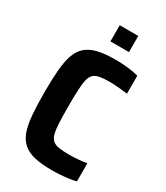

<svg xmlns="http://www.w3.org/2000/svg" viewBox="-215 -962 915 1059"><g transform="rotate(30 242.5 -432.0)"><path d="M300 8Q232 8 187 -2.5Q142 -13 114 -37.5Q86 -62 72 -102Q58 -142 53 -202Q48 -262 48 -344Q48 -426 53 -486Q58 -546 72.5 -586.5Q87 -627 115 -651Q143 -675 188 -685.5Q233 -696 300 -696Q326 -696 353 -694Q380 -692 405 -688Q430 -684 446 -679V-565Q421 -568 400.5 -570Q380 -572 363.5 -573Q347 -574 334 -574Q296 -574 271.5 -570Q247 -566 232.5 -553.5Q218 -541 211.5 -516Q205 -491 203 -449Q201 -407 201 -344Q201 -281 203 -239Q205 -197 211.5 -172Q218 -147 232.5 -134.5Q247 -122 271.5 -118Q296 -114 334 -114Q363 -114 394.5 -116.5Q426 -119 449 -123V-8Q431 -3 405.5 0.5Q380 4 352.5 6Q325 8 300 8ZM223 -769V-872H341V-769Z"/></g></svg>

Font: Saira SemiCondensed
Style: Bold
Weight: 700
Width: 4
Designer: Hector Gatti with collaboration of the Omnibus-Type team
Foundry: Omnibus-Type
Version: Version 1.101